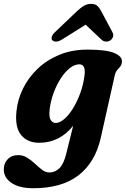

<svg xmlns="http://www.w3.org/2000/svg" viewBox="-67 -744 667 1018"><path d="M467 -12Q437.5 117.5 348.8 185.8Q260 254 109.5 254Q36 254 -5.5 226.2Q-47 198.5 -47 153.5Q-47 122.5 -26.5 100.5Q-6 78.5 29.5 78.5Q55.5 78.5 77.5 92.2Q99.5 106 118.8 124.2Q138 142.5 156.5 156.5Q175 170.5 195 170.5Q225 170.5 248 148Q271 125.5 284.5 70L321 -77.5Q249.5 13 140.5 13Q78 13 44.5 -28.8Q11 -70.5 20.5 -156Q26.5 -216 54.8 -274Q83 -332 131.8 -378.8Q180.5 -425.5 247.2 -453.2Q314 -481 397.5 -481Q498.5 -481 541.2 -462Q584 -443 579 -413.5Q577 -398 569.5 -389.8Q562 -381.5 554 -372.2Q546 -363 541.5 -344.5ZM196.5 -166Q191.5 -125 201.5 -108.5Q211.5 -92 228 -92Q249.5 -92 273.8 -112.8Q298 -133.5 320 -169.2Q342 -205 358.5 -250Q375 -295 381 -343.5Q389 -403 353.5 -403Q328 -403 302.2 -382.2Q276.5 -361.5 254.2 -326.8Q232 -292 216.8 -250Q201.5 -208 196.5 -166ZM261 -534Q243.5 -523.5 230.2 -523.5Q217 -523.5 210 -531Q204.5 -537.5 207.5 -549Q210.5 -560.5 225.5 -574.5L342.5 -686Q362 -704 378.8 -713.8Q395.5 -723.5 416 -723.5Q436.5 -723.5 448 -713.8Q459.5 -704 469 -686L528.5 -574.5Q536 -560.5 532.2 -549Q528.5 -537.5 519.5 -531Q509 -523.5 495.5 -523.5Q482 -523.5 471 -534L387 -613Z"/></svg>

Font: Fraunces 9pt S050
Style: Bold Italic
Weight: 700
Italic angle: -16°
Version: Version 1.000; ttfautohint (v1.8.3)